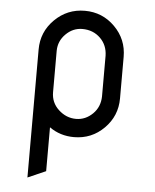

<svg xmlns="http://www.w3.org/2000/svg" viewBox="-53 -592 668 828"><g transform="rotate(5 281.0 -178.0)"><path d="M174.8 -185.1Q174.8 -140.1 207.5 -109.9Q240.7 -79.1 283.2 -79.1Q324.2 -79.1 355.5 -109.9Q385.7 -139.6 386.7 -185.1V-361.8Q385.7 -407.2 355.5 -437Q324.2 -467.8 277.3 -467.8Q236.3 -467.8 205.6 -437Q175.3 -406.7 174.8 -364.7V-361.8ZM96.7 190.9V-363.3Q96.7 -439.5 150.9 -493.2Q205.1 -546.9 281.2 -546.9Q357.4 -546.9 411.1 -493.2Q464.8 -439.5 464.8 -363.3V-183.6Q464.8 -107.4 411.1 -53.7Q357.4 0 281.2 0Q221.2 0 174.8 -33.2V156.7Z"/></g></svg>

Font: NovaMono
Style: Regular
Weight: 400
Monospace: yes
Version: Version 1.2